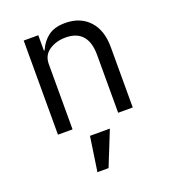

<svg xmlns="http://www.w3.org/2000/svg" viewBox="-141 -633 882 989"><g transform="rotate(-20 300.0 -138.5)"><path d="M98 0V-516H178V-432H182Q201 -476 235.5 -502Q270 -528 329 -528Q411 -528 459.5 -476Q508 -424 508 -331V0H428V-317Q428 -387 397 -422Q366 -457 306 -457Q253 -457 215.5 -431.5Q178 -406 178 -358V0ZM251 62H360L284 251H223Z"/></g></svg>

Font: iA Writer Mono V
Style: Regular
Weight: 400
Designer: Mike Abbink, Paul van der Laan, Pieter van Rosmalen
Foundry: Bold Monday
Version: Version 2.000